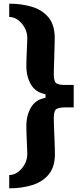

<svg xmlns="http://www.w3.org/2000/svg" viewBox="-20 -820 450 1042"><path d="M30 202V130Q54.5 130 77 113.8Q99.5 97.5 113.8 71.5Q128 45.5 128 16Q128 7.5 127.5 -6Q127 -19.5 126.2 -36.2Q125.5 -53 124.8 -70.5Q124 -88 123.5 -104.8Q123 -121.5 123 -135Q123 -195 148.5 -237.5Q174 -280 227 -289V-309Q174 -318 148.5 -360.5Q123 -403 123 -463Q123 -476.5 123.5 -493.2Q124 -510 124.8 -527.5Q125.5 -545 126.2 -561.8Q127 -578.5 127.5 -592Q128 -605.5 128 -614Q128 -643.5 113.8 -669.5Q99.5 -695.5 77 -711.8Q54.5 -728 30 -728V-800Q97.5 -800 153.8 -783Q210 -766 243.5 -725.2Q277 -684.5 277 -614Q277 -603 276.5 -582.5Q276 -562 275.2 -537.2Q274.5 -512.5 273.8 -488.2Q273 -464 272.5 -444.8Q272 -425.5 272 -416Q272 -375.5 287.2 -367.2Q302.5 -359 331 -359H380V-237H331Q302.5 -237 287.2 -228.8Q272 -220.5 272 -180Q272 -170.5 272.5 -151.5Q273 -132.5 274 -108.5Q275 -84.5 276 -60Q277 -35.5 277.5 -15.2Q278 5 278 16Q278 86.5 244.2 127Q210.5 167.5 154 184.8Q97.5 202 30 202Z"/></svg>

Font: Big Shoulders Stencil Text Thin Black
Style: Regular
Weight: 900
Version: Version 2.001